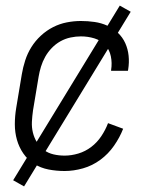

<svg xmlns="http://www.w3.org/2000/svg" viewBox="-20 -603 540 686"><path d="M211 8Q181 8 153 2.5Q125 -3 102 -17.5Q79 -32 63.5 -54.5Q48 -77 40.5 -103.5Q33 -130 33 -159Q33 -188 38 -218L58 -338Q62 -362 70 -387Q78 -412 92 -434.5Q106 -457 126 -475.5Q146 -494 169.5 -506Q193 -518 218.5 -523Q244 -528 269 -528Q294 -528 318 -524.5Q342 -521 363 -511.5Q384 -502 401 -486Q418 -470 427.5 -449Q437 -428 439.5 -404Q442 -380 438 -355Q438 -354 437.5 -352.5Q437 -351 437 -350H377Q377 -351 377 -352Q377 -353 377 -353Q381 -378 376 -402Q371 -426 355.5 -442.5Q340 -459 317 -466Q294 -473 269 -473Q251 -473 232 -469Q213 -465 196 -455.5Q179 -446 165 -431.5Q151 -417 141.5 -400Q132 -383 126.5 -365Q121 -347 118 -329L98 -209Q95 -188 94 -168Q93 -148 97.5 -129.5Q102 -111 112 -94.5Q122 -78 137 -67Q152 -56 171 -51.5Q190 -47 211 -47Q235 -47 260 -54.5Q285 -62 306 -78Q327 -94 342 -116.5Q357 -139 366 -163L420 -143Q408 -112 387.5 -82.5Q367 -53 338.5 -32Q310 -11 276.5 -1.5Q243 8 211 8ZM66 63 27 41 408 -583 447 -561Z"/></svg>

Font: Iosevka SS04 Light
Style: Italic
Weight: 300
Italic angle: -9°
Monospace: yes
Designer: Belleve Invis
Foundry: Belleve Invis
Version: Version 19.0.0; ttfautohint (v1.8.4)